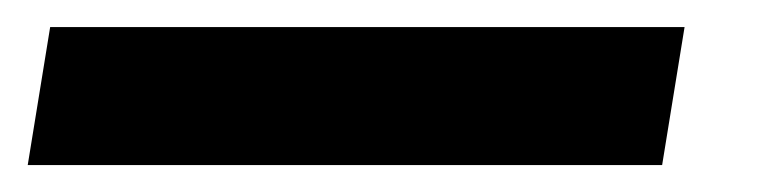

<svg xmlns="http://www.w3.org/2000/svg" viewBox="-82 -20 571 142"><path d="M424.3 0 407.7 102.1H-61.5L-44.9 0Z"/></svg>

Font: Inter 16pt SemiBold
Style: Italic
Weight: 600
Italic angle: -9.3988°
Version: Version 4.001;git-66647c0bb